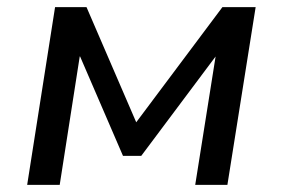

<svg xmlns="http://www.w3.org/2000/svg" viewBox="-20 -517 791 537"><path d="M56 0 134 -497H222L361 -175L602 -497H695L616 0H526L583 -359L375 -81H324L204 -359H203L147 0Z"/></svg>

Font: Nunito Sans 7pt Medium
Style: Italic
Weight: 500
Italic angle: -9°
Designer: Vernon Adams
Foundry: Vernon Adams
Version: Version 3.101;gftools[0.9.27]